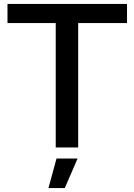

<svg xmlns="http://www.w3.org/2000/svg" viewBox="-20 -749 683 975"><path d="M263 0V-645H377V0ZM18 -632V-729H625V-632ZM226 206 267 56H374L309 206Z"/></svg>

Font: Mona Sans SemiExpanded Medium
Style: Regular
Weight: 500
Width: 6
Designer: Deni Anggara
Foundry: GitHub
Version: Version 2.000